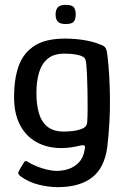

<svg xmlns="http://www.w3.org/2000/svg" viewBox="-20 -637 524 791"><path d="M38 -242Q38 -309 56 -362.5Q74 -416 120 -447Q166 -478 248 -478Q287 -478 325 -472Q363 -466 392 -454Q411 -448 416 -437.5Q421 -427 423 -405Q432 -329 433 -231.5Q434 -134 422 -32Q411 54 359.5 94Q308 134 218 134Q182 134 140 124Q98 114 63 88Q58 84 56 79Q54 74 57 69Q60 63 66.5 52Q73 41 77 35Q81 27 85 26.5Q89 26 95 30Q109 39 129.5 47.5Q150 56 172.5 61.5Q195 67 214 67Q239 67 263 59Q287 51 305.5 31.5Q324 12 329 -22Q329 -24 329.5 -25.5Q330 -27 330 -28Q331 -35 327 -37.5Q323 -40 314 -38Q298 -34 276.5 -30.5Q255 -27 233 -27Q174 -27 129.5 -52Q85 -77 61 -125Q37 -173 38 -242ZM130 -254Q130 -208 140 -172Q150 -136 175 -115.5Q200 -95 243 -95Q263 -95 282 -97.5Q301 -100 317 -106Q337 -114 339 -131Q341 -156 341 -190.5Q341 -225 340.5 -260.5Q340 -296 338.5 -326.5Q337 -357 335 -376Q335 -382 332 -391Q329 -400 320 -404Q309 -410 289 -413Q269 -416 245 -416Q202 -416 177 -395.5Q152 -375 141 -338.5Q130 -302 130 -254ZM292 -578Q292 -558 284 -548Q276 -538 251 -538Q227 -538 218 -548Q209 -558 209 -578Q209 -596 218 -606.5Q227 -617 251 -617Q277 -617 284.5 -606.5Q292 -596 292 -578Z"/></svg>

Font: Glory Medium
Style: Regular
Weight: 500
Designer: Robert Leuschke
Foundry: Robert Leuschke
Version: Version 1.011